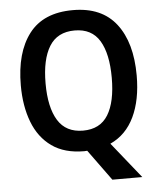

<svg xmlns="http://www.w3.org/2000/svg" viewBox="-59 -776 832 997"><g transform="rotate(-5 356.5 -277.5)"><path d="M659 -358Q659 -231 617 -143Q575 -55 492 -17L642 170H486L369 9Q365 9 361.5 9.5Q358 10 354 10Q251 10 185 -37Q119 -84 87 -167.5Q55 -251 55 -359Q55 -530 129.5 -627.5Q204 -725 358 -725Q508 -725 583.5 -627.5Q659 -530 659 -358ZM184 -358Q184 -233 226 -165Q268 -97 357 -97Q446 -97 487.5 -164.5Q529 -232 529 -358Q529 -483 488 -551Q447 -619 358 -619Q268 -619 226 -551Q184 -483 184 -358Z"/></g></svg>

Font: Noto Sans Sinhala SemiCondensed SemiBold
Style: Regular
Weight: 600
Width: 4
Designer: Jelle Bosma - Monotype Design Team
Foundry: Monotype Imaging Inc.
Version: Version 2.006; ttfautohint (v1.8.4.7-5d5b)